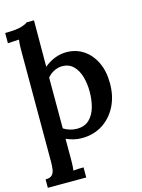

<svg xmlns="http://www.w3.org/2000/svg" viewBox="-145 -837 865 1173"><g transform="rotate(-15 287.0 -250.0)"><path d="M7 255V202Q36 202 48.5 189Q61 176 64 153.5Q67 131 67 102V-585Q67 -602 67.5 -623Q68 -644 71 -665Q54 -664 33.5 -663Q13 -662 0 -661V-726Q69 -726 101 -735.5Q133 -745 144 -755H190L189 -462Q221 -488 256.5 -502Q292 -516 330 -516Q390 -516 437 -485Q484 -454 511.5 -397.5Q539 -341 539 -263Q539 -181 506.5 -118Q474 -55 417.5 -19.5Q361 16 288 16Q259 16 234.5 9.5Q210 3 189 -6V112Q189 129 188.5 151Q188 173 185 194Q202 192 219.5 191.5Q237 191 250 191V255ZM276 -47Q323 -48 351.5 -75.5Q380 -103 393 -148Q406 -193 406 -248Q406 -297 393.5 -341Q381 -385 353.5 -412.5Q326 -440 282 -440Q254 -439 230 -426.5Q206 -414 189 -393V-72Q205 -61 228 -54Q251 -47 276 -47Z"/></g></svg>

Font: Lora SemiBold
Style: Regular
Weight: 600
Designer: Olga Karpushina, Alexei Vanyashin (Cyrillic)
Foundry: Cyreal
Version: Version 3.011; ttfautohint (v1.8.4.7-5d5b)